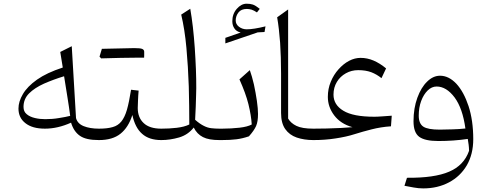

<svg xmlns="http://www.w3.org/2000/svg" viewBox="-20 -766 2678 1050"><path d="M323.3 -396.7C264.8 -377.6 218.1 -355.7 182.4 -330.5C146.7 -305.2 121 -278.6 105.2 -251.4C89 -224.3 81 -197.6 81 -172.4C81 -138.6 93.8 -111.9 119 -92.4C144.3 -72.4 179.5 -62.4 225.7 -62.4C272.4 -62.4 320 -73.3 368.6 -95.2C378.6 -62.4 394.8 -38.6 417.1 -23.3C439.5 -7.6 473.8 0 521 0H521.4V-62.4H521C488.1 -62.4 460 -67.1 437.6 -76.2C415.2 -85.2 401 -100 395.7 -120.5L372.4 -513.3L309.5 -481.9ZM330.5 -349C338.1 -301.9 344.3 -261.9 349.5 -230C354.8 -197.6 359.5 -165.2 363.8 -132.4C347.1 -128.1 327.1 -124.3 302.9 -120.5C278.6 -116.2 253.3 -114.3 227.1 -114.3C208.1 -114.3 189.5 -116.2 171.4 -120.5C152.9 -124.8 138.1 -131.4 126.2 -141.4C114.3 -151 108.6 -164.3 108.6 -181.4C108.6 -210 118.6 -234.8 139 -255.2C159.5 -275.7 186.7 -293.3 220.5 -308.6C254.3 -323.3 291 -337.1 330.5 -349Z M720 -450.5H768.1C768.6 -454.8 768.6 -459 768.6 -464.3V-482.9C768.6 -490 765.2 -494.8 758.6 -498.1C751.9 -501.4 737.1 -502.9 714.3 -502.9C691.4 -502.9 632.4 -501.4 537.1 -499C534.3 -490 530 -475.7 524.3 -456.2C526.2 -453.8 529 -451 533.3 -446.7C611.9 -449 674.3 -450.5 720 -450.5ZM521.4 0C570.5 0 610 -11.4 639 -34.8C668.1 -58.1 689.5 -91.9 703.8 -137.1C713.8 -91 731.4 -56.7 757.1 -34.3C782.4 -11.4 817.6 0 861.9 0H862.4V-62.4H861.9C819.5 -62.4 787.1 -72.4 765.7 -92.9C744.3 -112.9 733.3 -140.5 733.3 -175.2C733.3 -188.1 733.8 -202.4 734.8 -218.6C735.2 -234.3 736.7 -251.9 738.1 -270.5L696.7 -275.2C689.5 -230.5 682.4 -194.3 674.3 -166.2C666.2 -138.1 655.7 -116.7 643.8 -101.9C631.4 -86.7 615.7 -76.2 596.2 -71C576.7 -65.2 551.4 -62.4 521.4 -62.4C511.9 -62.4 507.1 -52.4 507.1 -32.4V-30C507.1 -10 511.9 0 521.4 0Z M1020.5 -718.1 971 -686.2C983.8 -632.4 993.3 -571.9 999.5 -503.8C1005.7 -435.7 1010 -365.2 1012.4 -293.3C1014.3 -221 1015.2 -151.4 1015.2 -85.2C997.1 -76.2 974.3 -70.5 946.7 -67.1C918.6 -63.8 890.5 -62.4 862.4 -62.4C852.9 -62.4 848.1 -52.4 848.1 -32.4V-30C848.1 -10 852.9 0 862.4 0C894.3 0 926.7 -4.8 959.5 -14.3C991.9 -23.8 1018.6 -41.9 1039.5 -68.6C1051.4 -44.3 1068.6 -27.1 1090 -16.2C1111.4 -5.2 1141.4 0 1180.5 0H1181V-62.4H1180.5C1164.3 -62.4 1149.5 -63.3 1136.2 -64.8C1122.4 -66.2 1108.6 -70.5 1094.8 -77.6C1081 -84.3 1064.8 -95.2 1047.1 -111C1048.6 -135.2 1049.5 -159.5 1050.5 -183.3C1051 -206.7 1051.9 -227.6 1052.4 -245.7C1052.9 -263.8 1053.3 -276.7 1053.3 -283.8C1053.3 -315.2 1052.9 -350 1051.4 -387.6C1050 -425.2 1047.6 -463.8 1045.2 -503.3C1042.4 -542.9 1039 -581 1034.8 -618.1C1030.5 -654.8 1025.7 -688.1 1020.5 -718.1Z M1269 -653.8C1269 -670.5 1274.3 -685.2 1284.3 -698.1C1294.3 -711 1309.5 -717.1 1330 -717.1C1338.1 -717.1 1346.7 -715.7 1355.7 -713.3C1364.8 -710.5 1374.3 -705.2 1385.2 -698.1L1400.5 -717.6C1385.7 -729.5 1372.9 -737.6 1362.9 -741C1352.9 -744.3 1341.4 -745.7 1328.6 -745.7C1309 -745.7 1291 -736.2 1274.8 -717.6C1258.6 -699 1250.5 -676.2 1250.5 -650C1250.5 -634.3 1254.3 -621.4 1261.9 -610.5C1269 -599.5 1280.5 -591.9 1296.2 -588.1L1212.4 -559V-528.6L1389.5 -589L1426.7 -591L1431.9 -621.9C1388.1 -611 1353.8 -605.7 1329 -605.7C1313.3 -605.7 1299 -610.5 1287.1 -619.5C1275.2 -628.6 1269 -640 1269 -653.8ZM1181 0H1192.4C1224.3 0 1251 -1.4 1273.3 -4.3C1295.2 -7.1 1318.1 -12.4 1341.4 -20.5C1360.5 -41.9 1373.3 -60.5 1380.5 -76.7C1387.6 -92.9 1391 -114.8 1391 -142.9C1391 -161.4 1389 -185.7 1384.8 -214.8C1380.5 -243.8 1375.2 -273.8 1368.6 -304.3C1361.4 -334.3 1354.3 -360.5 1346.2 -382.4L1289.5 -331.9C1311.9 -281.9 1328.6 -236.7 1338.6 -196.2C1348.6 -155.2 1354.8 -118.1 1356.7 -85.2C1341.9 -77.1 1319.5 -71 1289.5 -67.6C1259.5 -64.3 1227.6 -62.4 1194.8 -62.4H1181C1171.4 -62.4 1166.7 -52.4 1166.7 -32.4V-30C1166.7 -10 1171.4 0 1181 0Z M1555.7 -714.3 1495.7 -671.4C1502.9 -630 1508.1 -583.3 1511.9 -532.4C1515.2 -481 1517.1 -424.3 1517.1 -362.9V-148.1C1517.1 -111 1524.8 -81.4 1540 -60C1555.2 -38.6 1576.2 -22.9 1602.9 -13.8C1629.5 -4.8 1659.5 0 1693.3 0H1693.8V-62.4H1693.3C1652.4 -62.4 1621.4 -67.6 1601 -77.6C1580.5 -87.6 1565.2 -101 1555.7 -117.6Z M1951.9 -449.5C1931 -449.5 1910 -444.3 1889 -433.3C1868.1 -422.4 1849 -406.7 1831.4 -387.1C1813.8 -367.6 1799.5 -344.8 1789 -319C1778.1 -293.3 1772.9 -265.7 1772.9 -236.2C1772.9 -199.5 1784.3 -166.2 1807.6 -135.2C1831 -104.3 1864.3 -82.4 1907.6 -70.5C1891 -69 1870.5 -67.6 1845.2 -66.2C1820 -64.8 1793.8 -63.8 1767.1 -63.3C1740 -62.9 1715.7 -62.4 1693.8 -62.4C1684.3 -62.4 1679.5 -52.4 1679.5 -32.4V-30C1679.5 -10 1684.3 0 1693.8 0C1736.2 0 1776.7 -2.9 1815.2 -9C1853.8 -14.8 1888.6 -22.4 1919.5 -32.4C1947.6 -41.4 1978.6 -50 2012.4 -58.6C2045.7 -67.1 2081 -72.9 2118.1 -75.2L2122.4 -133.3C2104.8 -131.9 2086.7 -131 2069 -129.5C2051 -128.1 2036.7 -127.6 2026.7 -127.6C1949.5 -127.6 1893.3 -138.6 1857.6 -160.5C1821.9 -181.9 1803.8 -211.4 1803.8 -248.6C1803.8 -274.8 1810 -297.6 1822.4 -318.1C1834.3 -338.1 1851 -353.8 1871.4 -365.2C1891.9 -376.7 1914.3 -382.4 1939 -382.4C1966.2 -382.4 1990 -378.6 2010.5 -371C2030.5 -363.3 2049 -352.4 2066.2 -338.6L2091.4 -391.9C2069 -410.5 2046.2 -424.8 2022.9 -434.8C1999.5 -444.8 1976.2 -449.5 1951.9 -449.5Z M2294.8 264.3C2347.1 264.3 2393.8 253.3 2435.2 231.4C2476.7 209.5 2509 178.6 2532.9 138.1C2556.2 97.6 2568.1 50 2568.1 -4.8C2568.1 -72.9 2559.5 -133.3 2542.4 -185.7C2525.2 -237.6 2502.9 -278.6 2475.7 -308.1C2448.1 -337.1 2418.6 -351.9 2386.7 -351.9C2361.4 -351.9 2338.1 -341.4 2316.2 -320C2293.8 -298.6 2276.2 -269 2262.4 -231.4C2248.6 -193.8 2241.4 -151 2241.4 -102.9C2241.4 -61.4 2251.9 -32.9 2272.9 -17.6C2293.8 -2.4 2328.6 5.2 2377.6 5.2C2403.8 5.2 2431 4.3 2458.6 2.4C2485.7 0.5 2512.4 -2.4 2538.1 -6.2C2540 5.7 2541.4 16.2 2542.9 25.7C2544.3 35.7 2544.8 46.7 2545.2 58.6C2526.7 111.9 2490 150 2436.2 172.9C2382.4 196.2 2305.2 207.1 2205.7 206.2L2191.9 250C2207.6 253.3 2224.3 256.2 2242.9 259.5C2261 262.9 2278.1 264.3 2294.8 264.3ZM2525.2 -63.3C2502.9 -61 2479 -59 2454.3 -58.6C2429.5 -57.6 2406.7 -57.1 2385.2 -57.1C2341.9 -57.1 2311.9 -62.4 2295.2 -73.3C2278.6 -84.3 2270 -104.3 2270 -133.3C2270 -162.9 2274.3 -189.5 2283.3 -213.8C2292.4 -238.1 2304.3 -257.1 2319 -271.4C2333.8 -285.7 2350 -292.9 2367.6 -292.9C2403.3 -292.9 2436.2 -272.9 2466.2 -232.9C2495.7 -192.9 2515.2 -136.2 2525.2 -63.3Z"/></svg>

Font: Pinar Light
Style: Regular
Weight: 300
Designer: Amin Abedi
Version: Version 2.00;September 9, 2021;FontCreator 13.0.0.2683 64-bi